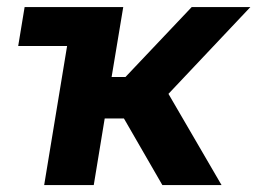

<svg xmlns="http://www.w3.org/2000/svg" viewBox="-20 -536 745 556"><path d="M32.7 -402.8 51.3 -515.6H336.9L303.2 -313H343.3L535.2 -515.6H705.1L467.8 -264.2L621.6 0H450.2L338.9 -192.9H283.2L251.5 0H107.9L174.3 -402.8Z"/></svg>

Font: Inter Display
Style: Bold Italic
Weight: 700
Italic angle: -9.39999°
Designer: Rasmus Andersson
Foundry: rsms
Version: Version 4.000;git-a52131595